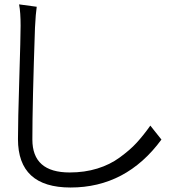

<svg xmlns="http://www.w3.org/2000/svg" viewBox="-20 -794 817 860"><path d="M65.4 -774.4C70.3 -750 72.3 -717.8 72.3 -678.7C72.3 -645.5 70.3 -566.4 66.4 -440.4C62.5 -314.5 60.5 -224.6 60.5 -170.9C60.5 -26.4 138.7 45.9 295.9 45.9C461.9 45.9 597.7 -25.4 703.1 -168.9L653.3 -231.4C632.8 -202.1 612.3 -176.8 591.8 -154.3C571.3 -131.8 545.9 -110.4 516.6 -88.9C487.3 -67.4 454.1 -50.8 416 -39.1C377.9 -27.3 336.9 -21.5 292 -21.5C180.7 -21.5 125 -70.3 125 -168.9C125 -276.4 128.9 -443.4 136.7 -669.9C138.7 -712.9 141.6 -744.1 144.5 -763.7Z"/></svg>

Font: Gen Shin Gothic P Normal
Style: Regular
Weight: 300
Designer: [Source Han Sans]
Ryoko NISHIZUKA  (kana & ideographs); Paul D. Hunt (Latin, Greek & Cyrillic); Wenlong ZHANG  (bopomofo
Version: Version 1.002.20150607